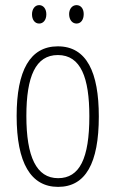

<svg xmlns="http://www.w3.org/2000/svg" viewBox="-20 -720 452 750"><path d="M105 -664C105 -643 116 -628 133 -628C149 -628 161 -642 161 -664C161 -686 149 -700 133 -700C116 -700 105 -684 105 -664ZM250 -665C250 -643 262 -628 279 -628C296 -628 307 -643 307 -665C307 -687 295 -700 279 -700C262 -700 250 -685 250 -665ZM366 -265C366 -437 319 -539 206 -539C97 -539 45 -444 45 -267C45 -84 100 10 207 10C314 10 366 -82 366 -265ZM83 -267C83 -421 119 -505 206 -505C296 -505 329 -416 329 -266C329 -101 291 -24 207 -24C122 -24 83 -108 83 -267Z"/></svg>

Font: Noto Sans ExtraCondensed ExtraLight
Style: Regular
Weight: 200
Width: 2
Designer: Monotype Design Team
Foundry: Monotype Imaging Inc.
Version: Version 2.013